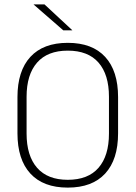

<svg xmlns="http://www.w3.org/2000/svg" viewBox="-20 -844 617 874"><path d="M288.5 10Q177 10 118.2 -54Q59.5 -118 59.5 -237V-402Q59.5 -521 118.2 -585Q177 -649 288.5 -649Q400 -649 458.8 -585Q517.5 -521 517.5 -402V-237Q517.5 -118 458.8 -54Q400 10 288.5 10ZM288.5 -25.5Q381 -25.5 428.5 -80.2Q476 -135 476 -236V-403.5Q476 -504.5 428.5 -559Q381 -613.5 288.5 -613.5Q196.5 -613.5 148.8 -559Q101 -504.5 101 -403.5V-236Q101 -135 148.8 -80.2Q196.5 -25.5 288.5 -25.5ZM182.5 -824 309 -706.5V-706H268L133.5 -823V-824Z"/></svg>

Font: Anek Latin Medium ExtraLight
Style: Regular
Weight: 250
Version: Version 1.003